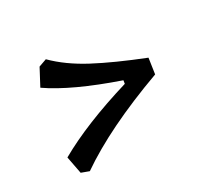

<svg xmlns="http://www.w3.org/2000/svg" viewBox="-96 -628 691 657"><g transform="rotate(-30 250.0 -299.5)"><path d="M456 -332 447 -271Q222 -189 88 -96L58 -107L45 -175Q161 -241 341 -295L343 -308Q172 -367 84 -428L118 -492L149 -503Q198 -454 271.5 -415Q345 -376 456 -332Z"/></g></svg>

Font: Julee
Style: Regular
Weight: 400
Version: Version 1.001